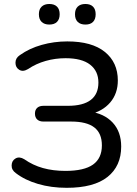

<svg xmlns="http://www.w3.org/2000/svg" viewBox="-20 -919 679 949"><path d="M58.3 -63.3Q36.7 -78.6 37.5 -101.9Q38.2 -125.2 57 -135.9Q75.8 -146.7 99.9 -132Q142.3 -102.3 192.4 -88.3Q242.5 -74.3 303.3 -74.3Q395.7 -74.3 439.7 -105.5Q483.6 -136.7 483.6 -200.5Q483.6 -260.2 446.1 -289.2Q408.6 -318.2 331.8 -318.2H194.9Q174.9 -318.2 163.9 -328.4Q152.8 -338.6 152.8 -357.6Q152.8 -376 163.9 -386Q174.9 -396 194.9 -396H315.6Q390.6 -396 428.5 -424.9Q466.4 -453.8 466.4 -511Q466.4 -567.6 425.5 -599.4Q384.6 -631.3 304 -631.3Q253.2 -631.3 205.6 -617.8Q157.9 -604.3 118.5 -577.6Q93.4 -562.6 75.1 -574Q56.7 -585.3 56.5 -608.6Q56.2 -631.9 78.1 -646.5Q125.1 -680 186 -697.1Q246.9 -714.3 312.7 -714.3Q434.4 -714.3 498.4 -662.3Q562.4 -610.4 562.4 -521.3Q562.4 -456.5 524.5 -412.3Q486.5 -368.1 420.7 -353.5V-368.1Q494.8 -358.3 536.9 -313.1Q579 -267.9 579 -194.8Q579 -98.1 511.4 -44.4Q443.9 9.3 309.6 9.3Q233.1 9.3 168.3 -9.7Q103.4 -28.6 58.3 -63.3ZM350.7 -848.6Q350.7 -873.2 364.1 -886.2Q377.5 -899.3 402.1 -899.3Q426.7 -899.3 439.7 -886.2Q452.8 -873.2 452.8 -848.6Q452.8 -824 439.8 -810.8Q426.8 -797.6 402.3 -797.6Q377.5 -797.6 364.1 -810.8Q350.7 -824 350.7 -848.6ZM172.2 -848.6Q172.2 -873.2 185.8 -886.2Q199.5 -899.3 223.7 -899.3Q248.5 -899.3 261.7 -886.2Q274.9 -873.2 274.9 -848.6Q274.9 -824 261.7 -810.8Q248.5 -797.6 223.7 -797.6Q199.5 -797.6 185.8 -810.8Q172.2 -824 172.2 -848.6Z"/></svg>

Font: SN Pro Thin
Style: Regular
Weight: 200
Designer: Tobias Whetton
Foundry: Supernotes
Version: Version 1.003;Glyphs 3.3 (3324)